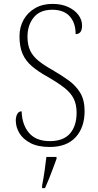

<svg xmlns="http://www.w3.org/2000/svg" viewBox="-20 -744 502 985"><path d="M235 10Q175 10 136.5 -10Q98 -30 79.5 -61Q61 -92 61 -126Q61 -145 68.5 -159Q76 -173 91 -173Q93 -104 129 -62Q165 -20 236 -20Q305 -20 339 -59Q373 -98 373 -166Q373 -208 358 -238Q343 -268 310.5 -293.5Q278 -319 226 -349Q177 -376 144.5 -403.5Q112 -431 96 -467.5Q80 -504 80 -558Q80 -605 101 -642.5Q122 -680 160 -702Q198 -724 249 -724Q296 -724 330 -708Q364 -692 382.5 -667Q401 -642 401 -613Q401 -569 368 -569Q368 -627 337.5 -660.5Q307 -694 248 -694Q185 -694 153 -654.5Q121 -615 121 -556Q121 -513 135 -484Q149 -455 177.5 -432Q206 -409 249 -385Q294 -359 331.5 -332Q369 -305 391.5 -268Q414 -231 414 -174Q414 -90 368 -40Q322 10 235 10ZM196 208Q203 172 208.5 134.5Q214 97 218 61H270V71Q262 92 252 119.5Q242 147 231 174Q220 201 211 221H196Z"/></svg>

Font: Noto Serif Khmer SemiCondensed ExtraLight
Style: Regular
Weight: 200
Width: 4
Designer: Danh Hong and the Monotype Design Team
Foundry: Monotype Imaging Inc.
Version: Version 2.004; ttfautohint (v1.8.4.7-5d5b)